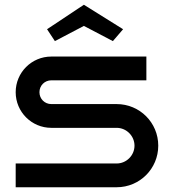

<svg xmlns="http://www.w3.org/2000/svg" viewBox="-20 -788 717 808"><path d="M646 -175C646 -272 568 -350 471 -350H196C168 -350 146 -372 146 -400C146 -428 168 -450 196 -450H596V-550H196C113 -550 46 -483 46 -400C46 -317 113 -250 196 -250H471C512 -250 546 -216 546 -175C546 -134 512 -100 471 -100H46V0H471C568 0 646 -78 646 -175ZM498 -665 333 -768 178 -665 211 -615 333 -679 455 -615Z"/></svg>

Font: Bruno Ace
Style: Regular
Weight: 400
Designer: Astigmatic (AOETI)
Foundry: Astigmatic (AOETI)
Version: Version 1.000